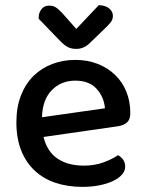

<svg xmlns="http://www.w3.org/2000/svg" viewBox="-20 -716 567 750"><path d="M150 -181Q164 -124 204.5 -96.5Q245 -69 308 -69Q350 -69 385 -82Q420 -95 441 -110Q469 -94 469 -65Q469 -48 456 -33.5Q443 -19 420.5 -8.5Q398 2 367.5 8Q337 14 302 14Q244 14 196.5 -2Q149 -18 115 -50Q81 -82 62.5 -129Q44 -176 44 -238Q44 -298 62 -343.5Q80 -389 111 -419.5Q142 -450 184 -466Q226 -482 274 -482Q322 -482 361.5 -466.5Q401 -451 429.5 -423.5Q458 -396 473.5 -358Q489 -320 489 -275Q489 -250 477 -238.5Q465 -227 442 -223ZM274 -401Q219 -401 182.5 -364Q146 -327 144 -258L390 -293Q386 -338 357 -369.5Q328 -401 274 -401ZM278 -603 366 -696Q392 -695 406.5 -683Q421 -671 421 -654Q421 -640 412.5 -629Q404 -618 389 -604L331 -548Q308 -525 278 -525Q260 -525 246 -531.5Q232 -538 213 -558L131 -643V-648Q131 -665 141.5 -679.5Q152 -694 172 -694Q187 -694 197.5 -687.5Q208 -681 224 -664Z"/></svg>

Font: Baloo Thambi 2 Medium
Style: Regular
Weight: 500
Designer: Aadarsh Rajan and Ek Type
Foundry: Ek Type
Version: Version 1.640;hotconv 1.0.111;makeotfexe 2.5.65597; ttfautoh